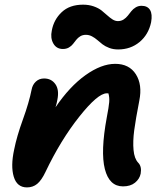

<svg xmlns="http://www.w3.org/2000/svg" viewBox="-20 -795 693 827"><path d="M251 -584Q223.1 -584 209.7 -607.7Q196.3 -631.3 203.1 -663.1Q211.4 -710 245.6 -742.4Q279.8 -774.9 337.9 -774.9Q362.8 -774.9 383.5 -767.6Q404.3 -760.3 417.5 -749.8Q430.7 -739.3 441.9 -729Q453.1 -718.8 464.6 -711.4Q476.1 -704.1 487.8 -704.1Q501.5 -704.1 512.2 -710.9Q522.9 -717.8 530.5 -727.5Q538.1 -737.3 545.7 -746.8Q553.2 -756.3 564.5 -763.2Q575.7 -770 589.8 -770Q615.2 -770 626.2 -752.2Q637.2 -734.4 630.9 -699.2Q619.6 -646 581.1 -614Q542.5 -582 488.8 -582Q467.8 -582 450.4 -588.6Q433.1 -595.2 421.4 -604.2Q409.7 -613.3 399.2 -622.6Q388.7 -631.8 376.2 -638.4Q363.8 -645 350.1 -645Q335.9 -645 325.7 -638.7Q315.4 -632.3 308.3 -623.3Q301.3 -614.3 294.4 -605.5Q287.6 -596.7 276.6 -590.3Q265.6 -584 251 -584ZM509.8 7.8Q450.7 7.8 431.6 -66.9Q412.6 -141.6 439.9 -289.1Q448.7 -334.5 450.4 -355.2Q452.1 -376 446.8 -393.1H439.9Q401.4 -393.1 321.3 -292.2Q241.2 -191.4 175.8 -54.2Q158.7 -18.1 140.1 -2.9Q121.6 12.2 96.2 12.2Q53.2 12.2 39.3 -33.7Q25.4 -79.6 41 -150.9Q52.2 -207.5 78.6 -280.3Q105 -353 116.2 -409.2Q120.1 -430.2 134.5 -443.6Q148.9 -457 169.9 -457Q201.2 -457 218.5 -432.6Q235.8 -408.2 227.1 -365.2Q224.6 -350.6 219.2 -333Q279.8 -422.4 348.1 -471.2Q416.5 -520 476.1 -520Q536.6 -520 565.2 -475.1Q593.8 -430.2 580.1 -361.8Q564.5 -281.7 558.1 -233.9Q551.8 -186 555.2 -148.9Q558.6 -111.8 575.2 -94.2Q591.3 -78.1 585.9 -46.9Q581.1 -23.9 561.5 -8.1Q542 7.8 509.8 7.8Z"/></svg>

Font: Shantell Sans Irregular
Style: Italic
Weight: 600
Italic angle: -11.31°
Designer: Stephen Nixon, Anya Danilova, Shantell Martin
Foundry: Arrow Type
Version: Version 1.006;[9816181b4]